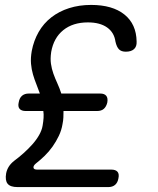

<svg xmlns="http://www.w3.org/2000/svg" viewBox="-20 -760 640 780"><path d="M420 0H51Q22 0 11 -13.5Q0 -27 5 -56Q8 -71 16 -83.5Q24 -96 38 -107Q57 -121 76 -138Q95 -155 111.5 -173.5Q128 -192 139 -211.5Q150 -231 153 -249Q156 -266 157 -281Q158 -296 156 -309H85Q67 -309 59.5 -318Q52 -327 56 -344Q59 -362 69.5 -371Q80 -380 97 -380H142Q135 -400 127.5 -418.5Q120 -437 114 -457.5Q108 -478 106 -501Q104 -524 109 -553Q117 -595 137 -630Q157 -665 188.5 -689.5Q220 -714 261 -727Q302 -740 350 -740Q437 -740 485.5 -701Q534 -662 535 -591Q536 -571 524.5 -560.5Q513 -550 491 -550Q473 -550 463.5 -559.5Q454 -569 449 -591Q444 -628 415 -648.5Q386 -669 337 -669Q276 -669 237 -637.5Q198 -606 188 -549Q184 -522 187 -501Q190 -480 197 -460.5Q204 -441 213 -421.5Q222 -402 229 -380H387Q404 -380 411.5 -371Q419 -362 416 -344Q412 -327 402 -318Q392 -309 374 -309H238Q238 -297 237.5 -283.5Q237 -270 234 -256Q230 -231 219 -208Q208 -185 193.5 -164.5Q179 -144 161.5 -127Q144 -110 126 -96Q115 -87 116 -79Q117 -71 131 -71H432Q450 -71 457.5 -62Q465 -53 461 -35Q458 -18 447.5 -9Q437 0 420 0Z"/></svg>

Font: Maple Mono NL Light
Style: Italic
Weight: 300
Italic angle: -10°
Monospace: yes
Designer: subframe7536
Version: Version 7.000